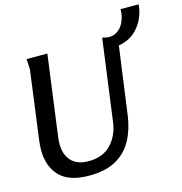

<svg xmlns="http://www.w3.org/2000/svg" viewBox="-124 -978 1045 1100"><g transform="rotate(-15 398.5 -427.5)"><path d="M219 -728 154 -243Q153 -233 152.5 -224.5Q152 -216 152 -208Q152 -147 186 -109Q220 -71 290 -71Q374 -71 422.5 -122.5Q471 -174 481 -252L545 -728H635L572 -267Q561 -186 527.5 -123.5Q494 -61 431.5 -25.5Q369 10 271 10Q152 10 96.5 -47.5Q41 -105 41 -203Q41 -217 42 -231Q43 -245 45 -260L99 -666L96 -728ZM546 -735Q592 -720 624 -736Q656 -752 673 -787.5Q690 -823 690 -865H797Q795 -828 778.5 -788.5Q762 -749 730.5 -717.5Q699 -686 651 -672Q603 -658 538 -672Z"/></g></svg>

Font: Rosario SemiBold
Style: Italic
Weight: 600
Italic angle: -8.05°
Designer: Hector Gatti
Foundry: Omnibus Type
Version: Version 1.101; ttfautohint (v1.8.1.43-b0c9)